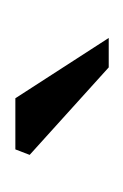

<svg xmlns="http://www.w3.org/2000/svg" viewBox="25 -790 164 255"><g transform="rotate(-90 107.5 -662.0)"><path d="M37.1 -724.1H105L185.1 -600.1H146L29.8 -705.1Z"/></g></svg>

Font: LT Superior Serif
Style: Regular
Weight: 400
Designer: Daniel Lyons
Foundry: LyonsType
Version: Version 2.120;FEAKit 1.0